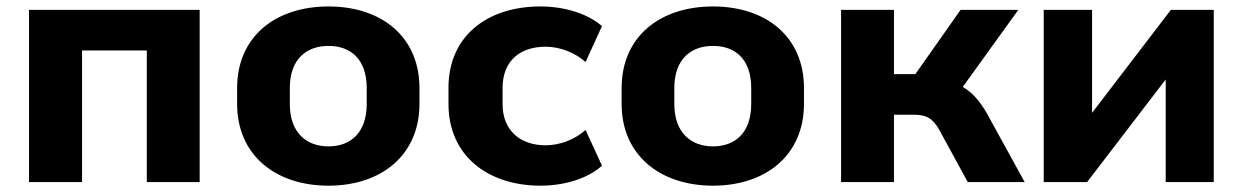

<svg xmlns="http://www.w3.org/2000/svg" viewBox="-20 -570 3892 601"><path d="M236.8 0V-412.1H439.5V0H605V-539.1H70.8V0Z M1008.3 11.2C1174.3 11.2 1293 -85 1293 -244.6V-294.4C1293 -455.1 1174.3 -549.8 1008.3 -549.8C841.8 -549.8 722.2 -455.1 722.2 -294.4V-244.6C722.2 -85 841.8 11.2 1008.3 11.2ZM1008.3 -111.8C940.4 -111.8 887.2 -153.3 887.2 -244.6V-294.4C887.2 -386.2 940.4 -426.3 1008.3 -426.3C1076.7 -426.3 1127.9 -385.7 1127.9 -294.4V-244.6C1127.9 -153.8 1076.7 -111.8 1008.3 -111.8Z M1671.9 11.2C1744.1 11.2 1818.4 -9.8 1864.3 -51.3L1813 -163.1C1776.9 -131.3 1730 -115.2 1688 -115.2C1610.8 -115.2 1553.2 -159.2 1553.2 -244.1V-294.9C1553.2 -381.8 1610.4 -423.8 1688 -423.8C1731 -423.8 1777.8 -406.7 1813 -376L1864.3 -488.3C1819.3 -527.3 1747.6 -549.8 1671.4 -549.8C1507.3 -549.8 1383.8 -459 1383.8 -294.9V-244.6C1383.8 -82.5 1507.3 11.2 1671.9 11.2Z M2211.9 11.2C2377.9 11.2 2496.6 -85 2496.6 -244.6V-294.4C2496.6 -455.1 2377.9 -549.8 2211.9 -549.8C2045.4 -549.8 1925.8 -455.1 1925.8 -294.4V-244.6C1925.8 -85 2045.4 11.2 2211.9 11.2ZM2211.9 -111.8C2144 -111.8 2090.8 -153.3 2090.8 -244.6V-294.4C2090.8 -386.2 2144 -426.3 2211.9 -426.3C2280.3 -426.3 2331.5 -385.7 2331.5 -294.4V-244.6C2331.5 -153.8 2280.3 -111.8 2211.9 -111.8Z M2778.3 0V-210.9H2840.3C2880.4 -210.9 2899.9 -199.7 2920.9 -162.1L3009.3 0H3187.5L3069.8 -213.9C3047.9 -252.9 3023.4 -280.8 2993.7 -297.9L3167.5 -539.1H2986.8L2845.2 -337.9H2778.3V-539.1H2612.8V0Z M3382.8 0 3628.9 -321.3V0H3779.3V-539.1H3645L3398.4 -216.8V-539.1H3247.1V0Z"/></svg>

Font: Winston ExtraBold
Style: Regular
Weight: 800
Designer: Vernon Adams, Kim Jin-seong, David Berlow, Cristiano Sobral
Foundry: The Winston Project Authors
Version: Version 3.004